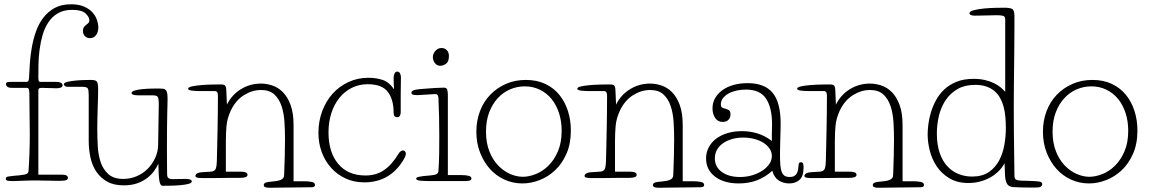

<svg xmlns="http://www.w3.org/2000/svg" viewBox="-20 -845 5362 896"><path d="M113 -45Q119 -130 119 -217Q119 -265 118 -313Q117 -361 117 -409Q117 -423 114.5 -429Q112 -435 104 -435H37Q20 -435 14 -440.5Q8 -446 8 -452Q8 -460 15 -461.5Q22 -463 40 -463H104Q112 -463 114 -471.5Q116 -480 116 -491Q117 -517 119.5 -552Q122 -587 128.5 -624Q135 -661 147.5 -697Q160 -733 181.5 -761.5Q203 -790 234.5 -807.5Q266 -825 312 -825Q349 -825 374 -813.5Q399 -802 413 -785.5Q427 -769 433 -750.5Q439 -732 439 -718Q439 -696 428.5 -681.5Q418 -667 400 -667Q386 -667 376.5 -676Q367 -685 367 -702Q367 -718 382 -729Q390 -735 393.5 -739Q397 -743 397 -750Q397 -766 379 -782.5Q361 -799 317 -799Q277 -799 250 -783Q223 -767 205.5 -740.5Q188 -714 178.5 -680.5Q169 -647 164.5 -612Q160 -577 159.5 -543.5Q159 -510 159 -484Q159 -471 161 -467Q163 -463 167 -463H245Q255 -463 263.5 -459Q272 -455 272 -447Q272 -439 263 -436Q254 -433 243 -433Q238 -433 229 -433.5Q220 -434 210 -434Q200 -434 190.5 -434.5Q181 -435 177 -435Q165 -435 162 -432Q159 -429 159 -424V-30H268Q297 -30 297 -15Q297 -8 289 -4.5Q281 -1 255 -1Q246 -1 232 -1.5Q218 -2 202.5 -2Q187 -2 171.5 -2.5Q156 -3 145 -3Q131 -3 115.5 -2.5Q100 -2 85 -1.5Q70 -1 58.5 -0.5Q47 0 41 0Q27 0 17 -1.5Q7 -3 7 -11Q7 -19 17.5 -21Q28 -23 39 -24Q79 -27 95.5 -30.5Q112 -34 113 -45Z M721 -359Q721 -386 716 -393Q711 -400 694 -400H628Q594 -400 594 -411Q594 -418 608.5 -422.5Q623 -427 643.5 -429Q664 -431 685 -431.5Q706 -432 719 -432Q732 -432 740 -431Q748 -430 753 -425.5Q758 -421 760 -411Q762 -401 762 -383Q762 -372 761.5 -357Q761 -342 760.5 -316Q760 -290 759.5 -251.5Q759 -213 759 -156Q759 -90 759.5 -62.5Q760 -35 760 -30Q760 -20 765.5 -14.5Q771 -9 788 -9Q794 -9 809 -9.5Q824 -10 848 -10Q857 -10 866 -7.5Q875 -5 875 1Q875 9 860 13Q845 17 823.5 19Q802 21 778.5 21.5Q755 22 739 22Q728 22 724 0Q720 -22 719 -81Q712 -65 699 -47Q686 -29 666.5 -14Q647 1 620 10.5Q593 20 558 20Q511 20 480 2.5Q449 -15 429.5 -44Q410 -73 402 -110.5Q394 -148 394 -187V-402Q394 -425 389.5 -432.5Q385 -440 362 -440H295Q286 -440 282 -444.5Q278 -449 278 -452Q278 -459 294.5 -463Q311 -467 332.5 -469Q354 -471 374.5 -471.5Q395 -472 404 -472Q425 -472 431.5 -465Q438 -458 438 -427Q438 -414 437.5 -392Q437 -370 436 -344Q435 -318 434.5 -291.5Q434 -265 434 -243Q434 -207 436 -166Q438 -125 449 -90.5Q460 -56 485 -33Q510 -10 555 -10Q588 -10 617.5 -22.5Q647 -35 669 -57Q691 -79 704.5 -108.5Q718 -138 718 -172Z M1350 1H1404Q1419 1 1434.5 4Q1450 7 1450 18Q1450 24 1445 26.5Q1440 29 1433 29Q1430 29 1415 29Q1400 29 1379 29.5Q1358 30 1334 30Q1310 30 1289 30.5Q1268 31 1253 31Q1238 31 1235 31Q1211 31 1211 19Q1211 6 1234 4Q1255 2 1268.5 0Q1282 -2 1290 -5.5Q1298 -9 1302 -14.5Q1306 -20 1306 -30Q1308 -75 1309 -119.5Q1310 -164 1310 -196Q1310 -235 1307.5 -275.5Q1305 -316 1294 -349.5Q1283 -383 1260.5 -404Q1238 -425 1198 -425Q1157 -425 1118.5 -401Q1080 -377 1057 -329Q1040 -292 1037 -257.5Q1034 -223 1034 -186V-44H1101Q1115 -44 1125 -41Q1135 -38 1135 -29Q1135 -15 1101 -15Q1098 -15 1085 -15Q1072 -15 1053.5 -15Q1035 -15 1013.5 -14.5Q992 -14 973 -14Q954 -14 940 -14Q926 -14 923 -14Q906 -14 899 -16.5Q892 -19 892 -24Q892 -31 899.5 -35.5Q907 -40 919 -41L964 -44Q979 -45 985 -54Q991 -63 992 -95Q993 -142 994 -179.5Q995 -217 995.5 -252Q996 -287 996.5 -322Q997 -357 997 -398Q997 -408 994 -414Q991 -420 982 -420H913Q895 -420 876.5 -422Q858 -424 858 -431Q858 -438 876.5 -442Q895 -446 920 -448Q945 -450 971 -450.5Q997 -451 1012 -451Q1024 -451 1029.5 -446.5Q1035 -442 1036 -425L1039 -357Q1062 -403 1104.5 -429Q1147 -455 1198 -455Q1224 -455 1251 -446Q1278 -437 1300 -415Q1322 -393 1336 -355.5Q1350 -318 1350 -260Z M1819 -428Q1818 -439 1817.5 -454Q1817 -469 1817 -483Q1817 -494 1821.5 -502.5Q1826 -511 1834 -511Q1842 -511 1846.5 -503Q1851 -495 1851 -484Q1851 -470 1850.5 -447.5Q1850 -425 1850 -401Q1850 -377 1850 -355Q1850 -333 1850 -320Q1850 -312 1846 -305Q1842 -298 1834 -298Q1826 -298 1821.5 -302.5Q1817 -307 1817 -319Q1817 -380 1790 -416Q1763 -452 1696 -452Q1656 -452 1622.5 -435.5Q1589 -419 1564.5 -389Q1540 -359 1526.5 -317.5Q1513 -276 1513 -227Q1513 -134 1558.5 -80Q1604 -26 1686 -26Q1735 -26 1772 -51Q1809 -76 1840 -128Q1850 -143 1861 -143Q1866 -143 1870 -138.5Q1874 -134 1874 -128Q1874 -118 1864 -101Q1801 6 1680 6Q1632 6 1593 -12Q1554 -30 1525.5 -61.5Q1497 -93 1481.5 -135Q1466 -177 1466 -225Q1466 -279 1483.5 -326Q1501 -373 1532 -407.5Q1563 -442 1606 -462Q1649 -482 1699 -482Q1737 -482 1767 -471.5Q1797 -461 1819 -428Z M1900 0ZM2070 -28H2132Q2154 -28 2167 -24.5Q2180 -21 2180 -13Q2180 -4 2170.5 -2Q2161 0 2150 0H1991Q1967 0 1944.5 -1.5Q1922 -3 1922 -12Q1922 -22 1986 -26Q2008 -28 2016.5 -32Q2025 -36 2026 -47Q2029 -85 2029.5 -131Q2030 -177 2030 -213Q2030 -259 2029 -301.5Q2028 -344 2026 -389Q2025 -397 2022 -401.5Q2019 -406 2011 -406Q2006 -406 1994 -405Q1982 -404 1969 -403.5Q1956 -403 1944 -402Q1932 -401 1928 -401Q1920 -401 1910 -402.5Q1900 -404 1900 -412Q1900 -421 1914 -425Q1928 -429 1963 -431Q1985 -433 2012 -434.5Q2039 -436 2052 -436Q2064 -436 2067 -426.5Q2070 -417 2070 -401ZM2000 -580Q2000 -585 2002.5 -592Q2005 -599 2010 -605.5Q2015 -612 2022.5 -616.5Q2030 -621 2041 -621Q2055 -621 2065 -611Q2075 -601 2075 -584Q2075 -557 2061.5 -547.5Q2048 -538 2034 -538Q2020 -538 2010 -550Q2000 -562 2000 -580Z M2644 -236Q2644 -174 2623.5 -127.5Q2603 -81 2570.5 -50.5Q2538 -20 2498 -4.5Q2458 11 2418 11Q2374 11 2335 -6.5Q2296 -24 2267 -56Q2238 -88 2220.5 -132.5Q2203 -177 2203 -230Q2203 -282 2220 -326.5Q2237 -371 2268 -403Q2299 -435 2341 -453.5Q2383 -472 2434 -472Q2486 -472 2525.5 -453Q2565 -434 2591 -401.5Q2617 -369 2630.5 -326.5Q2644 -284 2644 -236ZM2429 -442Q2393 -442 2360.5 -428Q2328 -414 2303 -387Q2278 -360 2263 -321Q2248 -282 2248 -231Q2248 -178 2264 -138Q2280 -98 2305.5 -72Q2331 -46 2361 -33Q2391 -20 2420 -20Q2448 -20 2480 -32.5Q2512 -45 2539 -71.5Q2566 -98 2583.5 -138.5Q2601 -179 2601 -235Q2601 -280 2588.5 -318Q2576 -356 2553.5 -383.5Q2531 -411 2499 -426.5Q2467 -442 2429 -442Z M3166 1H3220Q3235 1 3250.5 4Q3266 7 3266 18Q3266 24 3261 26.5Q3256 29 3249 29Q3246 29 3231 29Q3216 29 3195 29.5Q3174 30 3150 30Q3126 30 3105 30.5Q3084 31 3069 31Q3054 31 3051 31Q3027 31 3027 19Q3027 6 3050 4Q3071 2 3084.5 0Q3098 -2 3106 -5.5Q3114 -9 3118 -14.5Q3122 -20 3122 -30Q3124 -75 3125 -119.5Q3126 -164 3126 -196Q3126 -235 3123.5 -275.5Q3121 -316 3110 -349.5Q3099 -383 3076.5 -404Q3054 -425 3014 -425Q2973 -425 2934.5 -401Q2896 -377 2873 -329Q2856 -292 2853 -257.5Q2850 -223 2850 -186V-44H2917Q2931 -44 2941 -41Q2951 -38 2951 -29Q2951 -15 2917 -15Q2914 -15 2901 -15Q2888 -15 2869.5 -15Q2851 -15 2829.5 -14.5Q2808 -14 2789 -14Q2770 -14 2756 -14Q2742 -14 2739 -14Q2722 -14 2715 -16.5Q2708 -19 2708 -24Q2708 -31 2715.5 -35.5Q2723 -40 2735 -41L2780 -44Q2795 -45 2801 -54Q2807 -63 2808 -95Q2809 -142 2810 -179.5Q2811 -217 2811.5 -252Q2812 -287 2812.5 -322Q2813 -357 2813 -398Q2813 -408 2810 -414Q2807 -420 2798 -420H2729Q2711 -420 2692.5 -422Q2674 -424 2674 -431Q2674 -438 2692.5 -442Q2711 -446 2736 -448Q2761 -450 2787 -450.5Q2813 -451 2828 -451Q2840 -451 2845.5 -446.5Q2851 -442 2852 -425L2855 -357Q2878 -403 2920.5 -429Q2963 -455 3014 -455Q3040 -455 3067 -446Q3094 -437 3116 -415Q3138 -393 3152 -355.5Q3166 -318 3166 -260Z M3582 -219Q3582 -232 3582.5 -244.5Q3583 -257 3583 -264Q3583 -342 3555 -384.5Q3527 -427 3461 -427Q3439 -427 3418 -422.5Q3397 -418 3380.5 -409Q3364 -400 3354 -387Q3344 -374 3344 -358Q3344 -346 3350 -343Q3356 -340 3364 -338Q3372 -336 3380.5 -331.5Q3389 -327 3389 -311Q3389 -296 3379.5 -286Q3370 -276 3353 -276Q3330 -276 3317.5 -294.5Q3305 -313 3305 -339Q3305 -366 3317.5 -387.5Q3330 -409 3351.5 -424.5Q3373 -440 3403 -448.5Q3433 -457 3469 -457Q3548 -457 3585.5 -412Q3623 -367 3623 -268Q3623 -256 3622.5 -237.5Q3622 -219 3621.5 -199Q3621 -179 3620.5 -158.5Q3620 -138 3620 -122Q3620 -91 3622 -71Q3624 -51 3629.5 -39.5Q3635 -28 3643.5 -23.5Q3652 -19 3664 -19Q3678 -19 3686 -23.5Q3694 -28 3698.5 -36Q3703 -44 3704.5 -54.5Q3706 -65 3707 -76Q3708 -88 3717 -88Q3725 -88 3727.5 -82Q3730 -76 3730 -65Q3730 -22 3711 -5.5Q3692 11 3663 11Q3636 11 3614.5 -2.5Q3593 -16 3584 -48Q3552 -19 3513.5 -4Q3475 11 3428 11Q3358 11 3316.5 -21Q3275 -53 3275 -106Q3275 -133 3287 -156.5Q3299 -180 3321 -197Q3343 -214 3374 -223.5Q3405 -233 3443 -233Q3481 -233 3516 -222Q3551 -211 3582 -187ZM3316 -106Q3316 -66 3348.5 -42.5Q3381 -19 3433 -19Q3463 -19 3490 -27Q3517 -35 3537.5 -48.5Q3558 -62 3570 -79.5Q3582 -97 3582 -117Q3582 -135 3571.5 -151Q3561 -167 3543 -178.5Q3525 -190 3500.5 -196.5Q3476 -203 3448 -203Q3420 -203 3396 -196Q3372 -189 3354 -176.5Q3336 -164 3326 -146Q3316 -128 3316 -106Z M4192 1H4246Q4261 1 4276.5 4Q4292 7 4292 18Q4292 24 4287 26.5Q4282 29 4275 29Q4272 29 4257 29Q4242 29 4221 29.5Q4200 30 4176 30Q4152 30 4131 30.5Q4110 31 4095 31Q4080 31 4077 31Q4053 31 4053 19Q4053 6 4076 4Q4097 2 4110.5 0Q4124 -2 4132 -5.5Q4140 -9 4144 -14.5Q4148 -20 4148 -30Q4150 -75 4151 -119.5Q4152 -164 4152 -196Q4152 -235 4149.5 -275.5Q4147 -316 4136 -349.5Q4125 -383 4102.5 -404Q4080 -425 4040 -425Q3999 -425 3960.5 -401Q3922 -377 3899 -329Q3882 -292 3879 -257.5Q3876 -223 3876 -186V-44H3943Q3957 -44 3967 -41Q3977 -38 3977 -29Q3977 -15 3943 -15Q3940 -15 3927 -15Q3914 -15 3895.5 -15Q3877 -15 3855.5 -14.5Q3834 -14 3815 -14Q3796 -14 3782 -14Q3768 -14 3765 -14Q3748 -14 3741 -16.5Q3734 -19 3734 -24Q3734 -31 3741.5 -35.5Q3749 -40 3761 -41L3806 -44Q3821 -45 3827 -54Q3833 -63 3834 -95Q3835 -142 3836 -179.5Q3837 -217 3837.5 -252Q3838 -287 3838.5 -322Q3839 -357 3839 -398Q3839 -408 3836 -414Q3833 -420 3824 -420H3755Q3737 -420 3718.5 -422Q3700 -424 3700 -431Q3700 -438 3718.5 -442Q3737 -446 3762 -448Q3787 -450 3813 -450.5Q3839 -451 3854 -451Q3866 -451 3871.5 -446.5Q3877 -442 3878 -425L3881 -357Q3904 -403 3946.5 -429Q3989 -455 4040 -455Q4066 -455 4093 -446Q4120 -437 4142 -415Q4164 -393 4178 -355.5Q4192 -318 4192 -260Z M4714 -27Q4714 -18 4716 -13Q4718 -8 4724.5 -5.5Q4731 -3 4744.5 -2Q4758 -1 4781 -1Q4819 0 4831.5 2.5Q4844 5 4844 15Q4844 20 4838.5 25Q4833 30 4815 30Q4788 30 4769.5 30Q4751 30 4738.5 29.5Q4726 29 4719 28.5Q4712 28 4707 28Q4686 26 4678.5 11Q4671 -4 4670 -29L4668 -83Q4644 -40 4598.5 -15.5Q4553 9 4499 9Q4447 9 4410.5 -13Q4374 -35 4351.5 -68.5Q4329 -102 4319 -142Q4309 -182 4309 -218Q4309 -236 4312 -262.5Q4315 -289 4323.5 -318Q4332 -347 4347 -375.5Q4362 -404 4385.5 -426.5Q4409 -449 4443 -463Q4477 -477 4523 -477Q4553 -477 4576.5 -471.5Q4600 -466 4618.5 -457Q4637 -448 4650 -437Q4663 -426 4671 -416V-756Q4671 -769 4659.5 -771.5Q4648 -774 4631 -774Q4608 -774 4587 -773Q4566 -772 4532 -772Q4531 -772 4526.5 -772Q4522 -772 4517 -773Q4512 -774 4508 -776.5Q4504 -779 4504 -783Q4504 -792 4525 -797.5Q4546 -803 4574 -805.5Q4602 -808 4628.5 -808.5Q4655 -809 4667 -809Q4690 -809 4702 -804Q4714 -799 4714 -771Q4714 -753 4714 -715.5Q4714 -678 4713.5 -631.5Q4713 -585 4712.5 -535Q4712 -485 4711.5 -442Q4711 -399 4711 -367Q4711 -335 4711 -325Q4711 -308 4711.5 -228.5Q4712 -149 4714 -27ZM4516 -21Q4564 -21 4594.5 -42Q4625 -63 4642.5 -96Q4660 -129 4667 -169Q4674 -209 4674 -248Q4674 -268 4672 -296Q4670 -324 4663 -349Q4657 -370 4647 -388Q4637 -406 4621.5 -419.5Q4606 -433 4583.5 -441Q4561 -449 4531 -449Q4483 -449 4449.5 -430Q4416 -411 4394 -379Q4372 -347 4362 -306Q4352 -265 4352 -222Q4352 -170 4365 -132Q4378 -94 4400.5 -69.5Q4423 -45 4453 -33Q4483 -21 4516 -21Z M5288 -236Q5288 -174 5267.5 -127.5Q5247 -81 5214.5 -50.5Q5182 -20 5142 -4.5Q5102 11 5062 11Q5018 11 4979 -6.5Q4940 -24 4911 -56Q4882 -88 4864.5 -132.5Q4847 -177 4847 -230Q4847 -282 4864 -326.5Q4881 -371 4912 -403Q4943 -435 4985 -453.5Q5027 -472 5078 -472Q5130 -472 5169.5 -453Q5209 -434 5235 -401.5Q5261 -369 5274.5 -326.5Q5288 -284 5288 -236ZM5073 -442Q5037 -442 5004.5 -428Q4972 -414 4947 -387Q4922 -360 4907 -321Q4892 -282 4892 -231Q4892 -178 4908 -138Q4924 -98 4949.5 -72Q4975 -46 5005 -33Q5035 -20 5064 -20Q5092 -20 5124 -32.5Q5156 -45 5183 -71.5Q5210 -98 5227.5 -138.5Q5245 -179 5245 -235Q5245 -280 5232.5 -318Q5220 -356 5197.5 -383.5Q5175 -411 5143 -426.5Q5111 -442 5073 -442Z"/></svg>

Font: Life Savers
Style: Regular
Weight: 400
Designer: Pablo Impallari, Rodrigo Fuenzalida, Brenda Gallo
Foundry: Pablo Impallari, Rodrigo Fuenzalida, Brenda Gallo
Version: Version 3.001; ttfautohint (v0.95) -l 8 -r 50 -G 200 -x 14 -